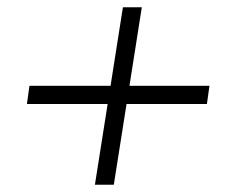

<svg xmlns="http://www.w3.org/2000/svg" viewBox="-20 -548 640 528"><path d="M241 -40 276 -262H54L61 -312H284L318 -528H370L336 -312H556L549 -262H328L293 -40Z"/></svg>

Font: Mulish Light
Style: Italic
Weight: 300
Italic angle: -9°
Designer: Vernon Adams
Foundry: Vernon Adams
Version: Version 3.603; ttfautohint (v1.8.3)